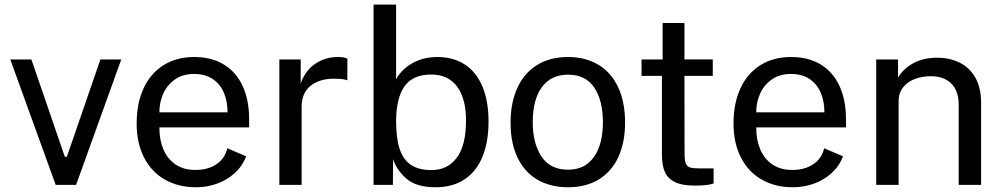

<svg xmlns="http://www.w3.org/2000/svg" viewBox="-20 -780 4227 810"><path d="M301 0H215L23.5 -529H112.5L253.5 -118.5H262L403.5 -529H491.5Z M799.5 -539.5Q873 -539.5 925 -507.5Q977 -475.5 1004 -416.5Q1031 -357.5 1031 -277V-242.5H652.5Q652 -191 669 -150.5Q686 -110 720.2 -86.5Q754.5 -63 804.5 -63Q856.5 -63 892.5 -86.8Q928.5 -110.5 939 -154.5L1018.5 -120.5Q1002.5 -79 970 -49.5Q937.5 -20 895.2 -5Q853 10 806.5 10Q732.5 10 675.8 -22.2Q619 -54.5 587.8 -115.5Q556.5 -176.5 556.5 -259.5Q556.5 -343 585.2 -406.2Q614 -469.5 669 -504.5Q724 -539.5 799.5 -539.5ZM940 -306Q940 -353 924.2 -389.5Q908.5 -426 876.8 -447Q845 -468 798.5 -468Q751 -468 718 -444.8Q685 -421.5 668.5 -384.5Q652 -347.5 652.5 -306Z M1158.5 -529H1248.5V-427.5Q1267.5 -482.5 1310 -511Q1352.5 -539.5 1405 -539.5Q1433.5 -539.5 1445.5 -532.5V-441Q1438.5 -444 1426.8 -445.8Q1415 -447.5 1405.5 -447.5Q1400 -448 1389 -448Q1328 -448 1290.2 -418Q1252.5 -388 1252.5 -329V0H1158.5Z M1638.5 -108.5 1637.5 0H1556V-760.5H1651V-445.5Q1661.5 -466 1683.8 -487.5Q1706 -509 1742 -524.2Q1778 -539.5 1825 -539.5Q1891.5 -539.5 1940 -508.5Q1988.5 -477.5 2014.8 -416.2Q2041 -355 2041 -266.5Q2041 -182.5 2016 -120.2Q1991 -58 1940.8 -24Q1890.5 10 1817.5 10Q1736 10 1694.5 -26.5Q1653 -63 1638.5 -108.5ZM1801 -62.5Q1868 -62.5 1907 -114.5Q1946 -166.5 1946 -271.5Q1946 -364.5 1908.2 -415Q1870.5 -465.5 1799 -465.5Q1722 -465.5 1687 -416.5Q1652 -367.5 1651 -271.5Q1651 -196.5 1666.2 -151Q1681.5 -105.5 1714.2 -84Q1747 -62.5 1801 -62.5Z M2134 -262.5Q2134 -346 2162.2 -408.5Q2190.5 -471 2245 -505.2Q2299.5 -539.5 2376.5 -539.5Q2449.5 -539.5 2503.8 -507.2Q2558 -475 2587.5 -412.8Q2617 -350.5 2617 -262.5Q2617 -181 2589.5 -119.5Q2562 -58 2507.8 -24Q2453.5 10 2376.5 10Q2302.5 10 2248 -21.5Q2193.5 -53 2163.8 -114.2Q2134 -175.5 2134 -262.5ZM2376.5 -64Q2447 -64 2485.2 -117.2Q2523.5 -170.5 2523.5 -264.5Q2523.5 -355.5 2487.2 -410.2Q2451 -465 2376.5 -465Q2305 -465 2266.2 -412.5Q2227.5 -360 2227.5 -264.5Q2227.5 -175 2264.5 -119.5Q2301.5 -64 2376.5 -64Z M2867.5 -460 2868 -131Q2868 -102.5 2873.5 -89.8Q2879 -77 2892 -73.2Q2905 -69.5 2932.5 -69.5H2990.5V-6Q2965.5 3 2912 3Q2858 3 2827.5 -11.8Q2797 -26.5 2784.8 -54.8Q2772.5 -83 2772.5 -128V-460H2686.5V-529H2775.5V-683H2867.5V-529.5H2987V-460Z M3317.5 -539.5Q3391 -539.5 3443 -507.5Q3495 -475.5 3522 -416.5Q3549 -357.5 3549 -277V-242.5H3170.5Q3170 -191 3187 -150.5Q3204 -110 3238.2 -86.5Q3272.5 -63 3322.5 -63Q3374.5 -63 3410.5 -86.8Q3446.5 -110.5 3457 -154.5L3536.5 -120.5Q3520.5 -79 3488 -49.5Q3455.5 -20 3413.2 -5Q3371 10 3324.5 10Q3250.5 10 3193.8 -22.2Q3137 -54.5 3105.8 -115.5Q3074.5 -176.5 3074.5 -259.5Q3074.5 -343 3103.2 -406.2Q3132 -469.5 3187 -504.5Q3242 -539.5 3317.5 -539.5ZM3458 -306Q3458 -353 3442.2 -389.5Q3426.5 -426 3394.8 -447Q3363 -468 3316.5 -468Q3269 -468 3236 -444.8Q3203 -421.5 3186.5 -384.5Q3170 -347.5 3170.5 -306Z M3676.5 -529H3768.5V-452.5Q3789.5 -489 3832 -512.8Q3874.5 -536.5 3934 -536.5Q3986 -536.5 4028 -516Q4070 -495.5 4094.5 -452.8Q4119 -410 4119 -346V0H4024.5V-337Q4024.5 -397 3993 -427.8Q3961.5 -458.5 3907.5 -458.5Q3870.5 -458.5 3839.5 -446.8Q3808.5 -435 3789.8 -411.2Q3771 -387.5 3771 -353.5V0H3676.5Z"/></svg>

Font: 1883 Sans
Style: Regular
Weight: 400
Designer: 1883 Sans project is a fork of Public Sans.
Version: Version 1.009